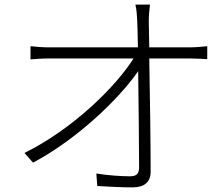

<svg xmlns="http://www.w3.org/2000/svg" viewBox="-20 -792 961 831"><path d="M86 -130 123 -88C315 -190 497 -366 578 -484C580 -336 582 -155 582 -68C582 -42 573 -29 543 -29C503 -29 446 -33 397 -41L401 13C446 16 508 19 553 19C604 19 632 -3 632 -49C632 -169 629 -386 626 -539H803C826 -539 858 -537 877 -536V-592C859 -590 825 -587 802 -587H626L624 -699C624 -724 626 -747 629 -772H566C572 -747 573 -720 574 -699C575 -679 576 -639 577 -587H194C165 -587 142 -589 112 -592V-535C142 -537 162 -539 194 -539H558C480 -415 294 -233 86 -130Z"/></svg>

Font: GenEiGothic-pro-Light
Style: Regular
Weight: 300
Designer: Ryoko NISHIZUKA (kana & ideographs); Paul D. Hunt (Latin, Greek & Cyrillic); Wenlong ZHANG (bopomofo); Sandoll Communica
Foundry: Adobe Systems Incorporated; o_tamon
Version: Version 1.000.140830